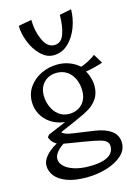

<svg xmlns="http://www.w3.org/2000/svg" viewBox="-145 -857 825 1153"><g transform="rotate(-15 267.5 -280.0)"><path d="M30 89.5Q30 58.8 56.1 29.1Q82.2 -0.5 124.5 -23.5Q115 -28.5 106.1 -36.5Q97.2 -44.5 91.4 -54.5Q85.5 -64.5 82.8 -73.2L93.8 -87.2L206.2 -134.8Q155.5 -140.8 118.9 -165.5Q82.2 -190.2 63.5 -226.5Q44.8 -262.8 44.8 -303Q44.8 -356 74.1 -396.5Q103.5 -437 150.6 -459Q197.8 -481 249.8 -481Q292.2 -481 327 -466.9Q361.8 -452.8 384.8 -431.2Q399.2 -433.5 432.9 -451.2Q466.5 -469 477.8 -480.2L512.8 -423Q505.5 -417.8 462 -407Q418.5 -396.2 406.5 -395.8Q418.2 -375.5 425.8 -350.2Q433.2 -325 433.2 -300.5Q433.2 -252.8 411.8 -221.2Q390.2 -189.8 359.2 -170.8Q328.2 -151.8 279.2 -130.8Q274.8 -128.5 269.5 -126.2L167.8 -82.2Q173.8 -75.2 182.9 -70.6Q192 -66 207.4 -62.2Q222.8 -58.5 242 -56.2L368.5 -38Q432 -28.2 468 -0.6Q504 27 504 75Q504 118 467.6 150.9Q431.2 183.8 371.8 201.9Q312.2 220 246.5 220Q170.5 220 122.1 201Q73.8 182 51.9 152.5Q30 123 30 89.5ZM280 159.5Q336 159.5 370 148.2Q404 137 418.2 118.4Q432.5 99.8 432.5 76Q432.5 57 420.2 45.6Q408 34.2 380.1 26.9Q352.2 19.5 296.5 10.2L163.2 -11.8Q147 -0.8 133.8 11.4Q120.5 23.5 112.1 37.8Q103.8 52 103.8 68.5Q103.8 92 124.5 112.9Q145.2 133.8 185.1 146.6Q225 159.5 280 159.5ZM244.8 -175.8Q275.8 -175.8 301 -189.5Q326.2 -203.2 340.5 -228.9Q354.8 -254.5 354.8 -289.2Q354.8 -330 340 -363Q325.2 -396 297.6 -414.9Q270 -433.8 232.5 -433.8Q200.5 -433.8 175.6 -419.5Q150.8 -405.2 137.1 -380Q123.5 -354.8 123.5 -322.2Q123.5 -286.8 137.4 -253Q151.2 -219.2 178.4 -197.5Q205.5 -175.8 244.8 -175.8ZM87.2 -765 169.2 -780Q169.2 -712 194.8 -655Q220.2 -598 264.2 -598Q308.2 -598 325.2 -647Q342.2 -696 342.2 -765L416.2 -780Q416.2 -726 395.8 -670Q375.2 -614 336.2 -577Q297.2 -540 244.2 -540Q201.2 -540 164.8 -576Q128.2 -612 107.8 -665Q87.2 -718 87.2 -765Z"/></g></svg>

Font: TMT Limkin
Style: Regular
Weight: 400
Designer: Gabriel Drozdov
Version: Version 1.000;Glyphs 3.1.2 (3151)